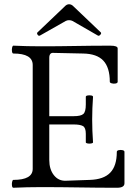

<svg xmlns="http://www.w3.org/2000/svg" viewBox="-20 -881 646 904"><path d="M43 3Q38 3 36.5 -6Q35 -15 37 -24.5Q39 -34 43 -34Q134 -34 134 -86V-575Q134 -629 43 -629Q38 -629 36.5 -638.5Q35 -648 37 -657Q39 -666 43 -666Q108 -663 173 -663Q255 -663 336 -664.5Q417 -666 499 -666Q534 -666 534 -653V-496Q534 -490 525 -488Q516 -486 506.5 -488.5Q497 -491 497 -496Q497 -563 466.5 -595.5Q436 -628 371 -629L232 -632Q222 -633 217 -627Q212 -621 212 -609V-334H327Q361 -334 372.5 -344.5Q384 -355 384 -389V-425Q384 -430 392.5 -431.5Q401 -433 409.5 -431.5Q418 -430 418 -425Q416 -398 415 -371.5Q414 -345 414 -318Q414 -292 415 -265Q416 -238 418 -211Q418 -207 409.5 -205.5Q401 -204 392.5 -205.5Q384 -207 384 -211V-251Q384 -280 370.5 -287.5Q357 -295 327 -295H212V-128Q212 -84 233.5 -56.5Q255 -29 289 -30L403 -34Q468 -36 499 -68Q530 -100 530 -166Q530 -172 539 -174Q548 -176 557 -174Q566 -172 566 -166V-18Q566 3 531 3Q442 3 352.5 1.5Q263 0 173 0Q108 0 43 3ZM169 -714Q162 -710 157 -717.5Q152 -725 157 -729L284 -850Q294 -861 305 -861Q317 -861 327 -850L454 -729Q459 -725 452.5 -717.5Q446 -710 440 -714L322 -782Q315 -786 305 -786Q296 -786 289 -782Z"/></svg>

Font: Junicode VF
Style: Regular
Weight: 400
Designer: Peter S. Baker
Version: Version 2.213